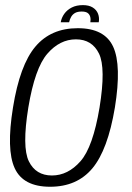

<svg xmlns="http://www.w3.org/2000/svg" viewBox="-20 -708 502 732"><path d="M171 4Q273.5 4 332.2 -66.2Q391 -136.5 418 -298Q444 -459 411.5 -529.8Q379 -600.5 276.5 -600.5Q174 -600.5 114.8 -530.2Q55.5 -460 29.5 -298Q3.5 -137.5 36 -66.8Q68.5 4 171 4ZM178 -39Q116.5 -39 90 -93Q63.5 -147 88 -298Q113 -448.5 160.5 -503.2Q208 -558 269.5 -558Q331 -558 357.5 -503.5Q384 -449 359.5 -298Q334.5 -147.5 286.8 -93.2Q239 -39 178 -39ZM296 -688.5Q271.5 -688.5 253.8 -679.5Q236 -670.5 225.2 -655.5Q214.5 -640.5 211.5 -623H243.5Q246 -635 251.5 -644.2Q257 -653.5 266.5 -658.8Q276 -664 291.5 -664Q306 -664 313.5 -659Q321 -654 323.8 -644.5Q326.5 -635 324.5 -623H356.5Q359.5 -640.5 353.8 -655.5Q348 -670.5 333.5 -679.5Q319 -688.5 296 -688.5Z"/></svg>

Font: Anybody SemiCondensed Light
Style: Italic
Weight: 300
Width: 4
Italic angle: -10°
Version: Version 1.113;gftools[0.9.25]